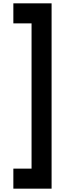

<svg xmlns="http://www.w3.org/2000/svg" viewBox="-20 -920 469 1150"><path d="M289 210H60V90H169V-780H60V-900H289Z"/></svg>

Font: Manrope ExtraLight ExtraBold
Style: Regular
Weight: 800
Version: Version 4.504